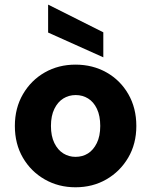

<svg xmlns="http://www.w3.org/2000/svg" viewBox="-20 -782 641 814"><path d="M300 12Q228 12 169.5 -21.5Q111 -55 77 -113.5Q43 -172 43 -248Q43 -324 77.5 -383Q112 -442 170 -475Q228 -508 300 -508Q373 -508 431.5 -475Q490 -442 524 -383Q558 -324 558 -248Q558 -172 523.5 -113.5Q489 -55 431 -21.5Q373 12 300 12ZM300 -117Q330 -117 353 -131.5Q376 -146 390.5 -175.5Q405 -205 405 -248Q405 -291 391 -320.5Q377 -350 353.5 -364.5Q330 -379 301 -379Q272 -379 248.5 -364.5Q225 -350 210.5 -320.5Q196 -291 196 -248Q196 -205 210.5 -175.5Q225 -146 248.5 -131.5Q272 -117 300 -117ZM418 -539 184 -644V-762H185L418 -645Z"/></svg>

Font: DM Sans 28pt Black
Style: Regular
Weight: 900
Version: Version 4.004;gftools[0.9.30]